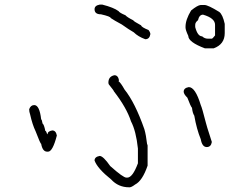

<svg xmlns="http://www.w3.org/2000/svg" viewBox="-20 -650 1040 813"><path d="M830.1 -628.9H845.7Q860.8 -628.9 908.2 -599.6Q922.9 -588.9 931.6 -548.8V-509.8Q931.6 -462.4 884.8 -445.3H847.7Q777.3 -471.7 777.3 -498Q765.6 -522.9 765.6 -533.2V-537.1Q765.6 -566.4 789.1 -605.5Q816.4 -627.9 830.1 -628.9ZM806.6 -544.9V-535.2Q816.9 -496.1 835.9 -496.1Q846.7 -486.3 859.4 -486.3H877Q879.9 -486.3 890.6 -500V-544.9Q890.6 -573.2 839.8 -587.9Q823.7 -587.9 818.4 -564.5Q806.6 -555.2 806.6 -544.9ZM401.9 -630.4H413.6Q461.4 -618.2 481.9 -603Q485.4 -596.2 511.2 -585.4Q518.1 -577.1 544.4 -564Q544.4 -560.5 577.6 -542.5Q579.1 -534.7 608.9 -522.9Q616.7 -512.7 616.7 -505.4Q613.3 -483.9 595.2 -483.9Q564.5 -495.1 546.4 -513.2Q526.4 -524.4 495.6 -546.4Q461.9 -564.5 448.7 -573.7Q448.7 -580.1 407.7 -589.4Q380.4 -589.4 380.4 -610.8Q380.4 -626.5 401.9 -630.4ZM464.4 -331.5Q480 -331.5 483.9 -310.1L481.9 -306.2Q491.2 -299.8 507.3 -271Q551.8 -215.8 591.3 -103Q598.6 -78.1 603 -38.6Q605 -38.6 605 -32.7V51.3Q583 115.7 552.2 131.3Q536.6 143.1 528.8 143.1H526.9Q481 143.1 450.7 109.9Q392.6 63.5 380.4 29.8Q380.4 14.2 401.9 10.3Q417 10.3 446.8 53.2Q501.5 102.1 515.1 102.1H519Q541.5 102.1 564 41.5V-21Q556.2 -95.2 534.7 -136.2Q516.1 -193.8 462.4 -263.2Q462.4 -266.1 440.9 -292.5Q439 -295.9 439 -300.3Q439 -326.2 464.4 -331.5ZM779.3 -281.2Q807.1 -281.2 830.1 -205.1Q835.9 -192.9 851.6 -130.9Q851.6 -127 877 -48.8Q873.5 -27.3 855.5 -27.3Q835.9 -27.3 830.1 -60.5Q812.5 -103.5 802.7 -160.2Q795.4 -170.9 793 -193.4Q787.1 -199.7 773.4 -236.3Q757.8 -251.5 757.8 -261.7Q757.8 -277.3 779.3 -281.2ZM125 -205.1Q147.5 -205.1 154.3 -144.5Q157.2 -144.5 160.2 -127Q166.5 -123 171.9 -95.7Q175.8 -95.7 179.7 -82H181.6Q181.6 -94.2 201.2 -97.7Q216.8 -97.7 220.7 -76.2Q203.1 -7.8 183.6 -7.8H179.7Q160.2 -7.8 154.3 -41Q150.9 -41 130.9 -93.8Q117.2 -122.1 107.4 -166Q103.5 -176.3 103.5 -187.5Q109.9 -205.1 125 -205.1Z"/></svg>

Font: CEF Fonts CJK
Style: Regular
Weight: 400
Designer: PartyBoss (派对大魔王)
Version: Release 2.25